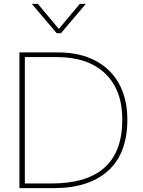

<svg xmlns="http://www.w3.org/2000/svg" viewBox="-20 -969 736 989"><path d="M144 -949H175L283 -820L391 -949H422L294 -798H272ZM257 0H80V-699H279Q390 -699 470.5 -657Q551 -615 593.5 -537Q636 -459 636 -353Q636 -179 537 -89.5Q438 0 257 0ZM272 -675H108V-24H246Q610 -24 610 -353Q610 -506 521.5 -590.5Q433 -675 272 -675Z"/></svg>

Font: Prompt Thin
Style: Regular
Weight: 100
Designer: Katatrad Team
Foundry: CadsonDemak
Version: Version 1.030